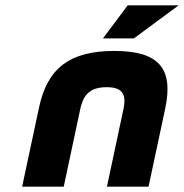

<svg xmlns="http://www.w3.org/2000/svg" viewBox="-20 -700 690 720"><path d="M126 -295 63 0H219L281 -291C293 -348 321 -373 380 -373C438 -373 455 -348 443 -291L381 0H537L600 -295C631 -444 575 -509 409 -509C241 -509 157 -444 126 -295ZM366 -556H482L650 -680H459Z"/></svg>

Font: LT Wave Mono Black
Style: Italic
Weight: 900
Designer: Daniel Lyons
Version: Version 2.5 (Glyphs App)